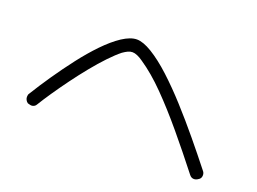

<svg xmlns="http://www.w3.org/2000/svg" viewBox="-82 -686 1164 868"><g transform="rotate(20 500.0 -252.5)"><path d="M925 -7Q915 0 905 0Q892 0 883 -12Q815 -99 749 -178Q683 -257 621 -320Q559 -383 501 -422Q470 -444 449 -444Q438 -444 427.5 -439Q417 -434 404 -425Q380 -406 349.5 -374Q319 -342 286.5 -302Q254 -262 223.5 -220.5Q193 -179 167.5 -141.5Q142 -104 125 -76Q121 -68 114.5 -64.5Q108 -61 102 -61Q97 -61 92.5 -62.5Q88 -64 83 -65Q76 -70 72.5 -77Q69 -84 69 -91Q69 -102 73 -107Q103 -156 140 -210Q177 -264 217 -316Q257 -368 298 -410.5Q339 -453 378 -479Q418 -505 448 -505Q478 -505 521 -479Q567 -451 619 -403Q671 -355 724.5 -296Q778 -237 830.5 -173.5Q883 -110 931 -49Q938 -41 938 -30Q938 -14 925 -7Z"/></g></svg>

Font: Hachi Maru Pop
Style: Regular
Weight: 400
Designer: Nontynet
Foundry: Nontynet
Version: Version 1.300